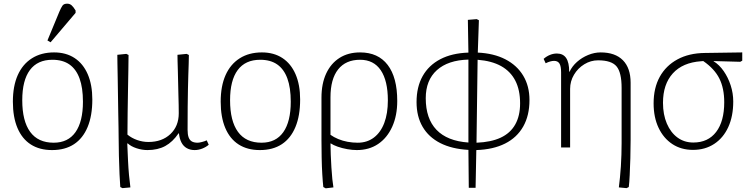

<svg xmlns="http://www.w3.org/2000/svg" viewBox="-20 -802 4101 1044"><path d="M263 14Q195 14 147.5 -16.5Q100 -47 75 -106Q50 -165 50 -249Q50 -334 76.5 -393.5Q103 -453 153.5 -485Q204 -517 274 -517Q339 -517 385.5 -486.5Q432 -456 457 -398.5Q482 -341 482 -261Q482 -173 456.5 -111.5Q431 -50 382.5 -18Q334 14 263 14ZM272 -26Q350 -26 390.5 -83.5Q431 -141 431 -249Q431 -325 412.5 -375.5Q394 -426 357.5 -451.5Q321 -477 265 -477Q184 -477 142.5 -421Q101 -365 101 -257Q101 -144 144 -85Q187 -26 272 -26ZM255 -572 238 -582 303 -739Q312 -760 319.5 -771Q327 -782 345 -782Q359 -782 369 -773.5Q379 -765 391 -745V-732Z M646 221 634 215Q632 192 630 146Q628 100 626.5 44.5Q625 -11 625 -62Q625 -74 624.5 -107.5Q624 -141 623 -187Q622 -233 621.5 -283Q621 -333 620 -379Q619 -425 618.5 -458.5Q618 -492 618 -504L667 -509L679 -503Q679 -473 678 -423Q677 -373 676 -312Q675 -251 674 -188Q673 -125 673 -70Q696 -51 726 -40.5Q756 -30 787 -30Q861 -30 906.5 -73Q952 -116 952 -186Q952 -204 951.5 -231.5Q951 -259 950 -291Q949 -323 948.5 -355.5Q948 -388 947 -418Q946 -448 945.5 -470.5Q945 -493 945 -504L995 -509L1007 -503Q1007 -481 1006 -454.5Q1005 -428 1004 -395Q1003 -362 1002 -318.5Q1001 -275 1000.5 -220.5Q1000 -166 1000 -96Q1000 -71 1005.5 -55.5Q1011 -40 1023 -33Q1035 -26 1055 -26Q1063 -26 1078.5 -30Q1094 -34 1104 -39L1115 -15Q1100 -2 1079.5 6Q1059 14 1038 14Q1014 14 995.5 3.5Q977 -7 966.5 -27.5Q956 -48 953 -77H951Q919 -30 878.5 -8Q838 14 782 14Q752 14 722 4Q692 -6 675 -22H672Q674 25 676 68.5Q678 112 681.5 150Q685 188 689 217Z M1393 14Q1325 14 1277.5 -16.5Q1230 -47 1205 -106Q1180 -165 1180 -249Q1180 -334 1206.5 -393.5Q1233 -453 1283.5 -485Q1334 -517 1404 -517Q1469 -517 1515.5 -486.5Q1562 -456 1587 -398.5Q1612 -341 1612 -261Q1612 -173 1586.5 -111.5Q1561 -50 1512.5 -18Q1464 14 1393 14ZM1402 -26Q1480 -26 1520.5 -83.5Q1561 -141 1561 -249Q1561 -325 1542.5 -375.5Q1524 -426 1487.5 -451.5Q1451 -477 1395 -477Q1314 -477 1272.5 -421Q1231 -365 1231 -257Q1231 -144 1274 -85Q1317 -26 1402 -26Z M1751 222 1738 215Q1735 188 1732.5 146.5Q1730 105 1729 56Q1728 7 1728 -40V-271Q1728 -347 1753.5 -402Q1779 -457 1826 -487Q1873 -517 1938 -517Q2036 -517 2088 -449Q2140 -381 2140 -253Q2140 -173 2112.5 -112.5Q2085 -52 2036 -19Q1987 14 1920 14Q1896 14 1868 9Q1840 4 1816 -4.5Q1792 -13 1779 -22H1777Q1777 5 1778.5 39.5Q1780 74 1782 108.5Q1784 143 1787 171.5Q1790 200 1793 217ZM1925 -26Q1976 -26 2013 -54Q2050 -82 2069.5 -133.5Q2089 -185 2089 -256Q2089 -363 2050.5 -420Q2012 -477 1938 -477Q1860 -477 1818.5 -424.5Q1777 -372 1777 -273V-69Q1795 -56 1819 -46Q1843 -36 1870 -31Q1897 -26 1925 -26Z M2529 219 2527 13Q2437 8 2374 -24Q2311 -56 2278 -112.5Q2245 -169 2245 -247Q2245 -329 2278 -388Q2311 -447 2374 -480Q2437 -513 2527 -516L2524 -694L2572 -698L2584 -692L2578 -516Q2665 -512 2728 -479.5Q2791 -447 2825 -390.5Q2859 -334 2859 -258Q2859 -174 2825 -114Q2791 -54 2726.5 -21.5Q2662 11 2570 14L2566 219ZM2527 -27V-478Q2416 -475 2355.5 -420.5Q2295 -366 2295 -268Q2295 -157 2353.5 -96Q2412 -35 2527 -27ZM2571 -26Q2650 -29 2702.5 -53.5Q2755 -78 2781.5 -125Q2808 -172 2808 -240Q2808 -313 2782 -363.5Q2756 -414 2705 -442.5Q2654 -471 2577 -477Z M3387 221 3345 217Q3348 193 3351 163.5Q3354 134 3356 102.5Q3358 71 3359 38.5Q3360 6 3360 -24V-324Q3360 -408 3332.5 -441Q3305 -474 3232 -474Q3192 -474 3157 -452.5Q3122 -431 3101 -395.5Q3080 -360 3080 -319V0H3031V-409Q3031 -442 3022 -456.5Q3013 -471 2993 -471Q2973 -471 2947 -458L2936 -482Q2952 -496 2970.5 -503.5Q2989 -511 3008 -511Q3042 -511 3058.5 -486.5Q3075 -462 3075 -412H3077Q3091 -442 3117.5 -465.5Q3144 -489 3178 -503Q3212 -517 3246 -517Q3325 -517 3367 -474.5Q3409 -432 3409 -352V-41Q3409 9 3407.5 59Q3406 109 3404 150.5Q3402 192 3399 215Z M3748 13Q3684 13 3636 -18.5Q3588 -50 3561 -107Q3534 -164 3534 -240Q3534 -324 3567.5 -384.5Q3601 -445 3663.5 -479Q3726 -513 3812 -514L4016 -517V-472L4005 -466L3860 -470V-469Q3891 -450 3915 -415.5Q3939 -381 3953 -338Q3967 -295 3967 -250Q3967 -170 3940 -111Q3913 -52 3863.5 -19.5Q3814 13 3748 13ZM3750 -27Q3830 -27 3874 -84.5Q3918 -142 3918 -246Q3918 -322 3891.5 -375Q3865 -428 3804 -470L3792 -469Q3692 -462 3638.5 -403Q3585 -344 3585 -243Q3585 -179 3606 -130Q3627 -81 3664 -54Q3701 -27 3750 -27Z"/></svg>

Font: Literata ExtraLight
Style: Regular
Weight: 250
Designer: Latin by Veronika Burian and Jose Scaglione. Greek by Irene Vlachou. Cyrillic by Vera Evstafieva.
Foundry: TypeTogether
Version: Version 3.103;gftools[0.9.29]